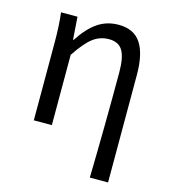

<svg xmlns="http://www.w3.org/2000/svg" viewBox="-112 -647 828 936"><g transform="rotate(15 302.0 -179.0)"><path d="M434 -332Q434 -409 413.5 -443Q393 -477 345 -477Q300 -477 264.5 -450.5Q229 -424 183 -355V0H92V-394Q92 -478 84 -543H167L175 -429H178Q221 -495 267 -526Q313 -557 372 -557Q449 -557 484.5 -503.5Q520 -450 520 -344V199H428Q434 -67 434 -332Z"/></g></svg>

Font: Noto Sans SC
Style: Regular
Weight: 400
Designer: Ryoko NISHIZUKA ____ (kana & ideographs); Paul D. Hunt (Latin, Greek & Cyrillic); Wenlong ZHANG ___ (bopomofo); Sandoll 
Foundry: Adobe Systems Incorporated
Version: Version 1.004